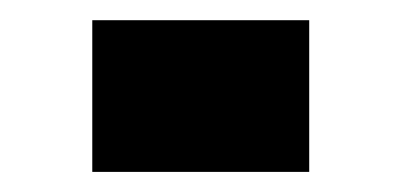

<svg xmlns="http://www.w3.org/2000/svg" viewBox="-20 -171 399 191"><path d="M71.8 -150.9H287.6V0H71.8Z"/></svg>

Font: Black Ops One [rus by aLiNcE]
Style: Regular
Weight: 400
Designer: James Grieshaber
Foundry: James Grieshaber
Version: Version 1.002;May 25, 2024;FontCreator 13.0.0.2680 64-bit